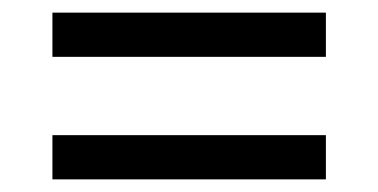

<svg xmlns="http://www.w3.org/2000/svg" viewBox="-20 -509 599 304"><path d="M63 -419V-489H496V-419ZM63 -225V-295H496V-225Z"/></svg>

Font: Noto Serif Tamil
Style: Italic
Weight: 400
Italic angle: -12°
Designer: Indian Type Foundry, Tom Grace, and the Monotype Design Team
Foundry: Monotype Imaging Inc.
Version: Version 2.003